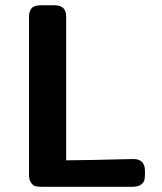

<svg xmlns="http://www.w3.org/2000/svg" viewBox="-20 -714 620 734"><path d="M90.8 -46.9V-647Q90.8 -670.9 100.8 -682.4Q110.8 -693.8 137.2 -693.8H189Q232.9 -693.8 232.9 -650.9V-101.1Q271 -101.1 333.5 -102.5Q396 -104 441.9 -105Q487.8 -106 490.2 -106Q534.2 -106 534.2 -60.1V-48.8Q534.2 -34.7 532 -25.4Q529.8 -16.1 518.8 -8.1Q507.8 0 486.8 0H137.2Q123 0 114.5 -2.4Q106 -4.9 98.4 -15.9Q90.8 -26.9 90.8 -46.9Z"/></svg>

Font: CMU Sans Serif
Style: Bold
Weight: 700
Version: Version 0.7.0